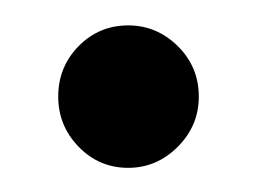

<svg xmlns="http://www.w3.org/2000/svg" viewBox="-20 -122 212 155"><path d="M83.5 13.5Q60 13.5 43.5 -3.5Q27 -20.5 27 -44Q27 -68 43.5 -84.8Q60 -101.5 83.5 -101.5Q106.5 -101.5 123.5 -84.8Q140.5 -68 140.5 -44Q140.5 -20.5 123.5 -3.5Q106.5 13.5 83.5 13.5Z"/></svg>

Font: Imbue 10pt Medium
Style: Regular
Weight: 500
Designer: Tyler Finck
Foundry: Etcetera Type Company
Version: Version 1.102; ttfautohint (v1.8.3)